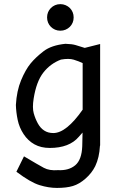

<svg xmlns="http://www.w3.org/2000/svg" viewBox="-20 -714 590 938"><path d="M144.5 -232.9Q137.2 -187.5 144.8 -160.6Q152.3 -133.8 164.8 -111.1Q177.2 -88.4 196 -76.2Q214.8 -64 240.2 -64Q272.5 -64 308.3 -92.8Q344.2 -121.6 383.8 -178.2V-405.8Q364.3 -415 340.3 -422.4Q316.4 -429.7 277.8 -422.9Q226.1 -403.3 191.9 -359.6Q157.7 -315.9 144.5 -232.9ZM469.2 -3.4Q469.2 -2.4 468.3 -1.5Q465.3 55.7 445.3 97.7Q428.7 131.3 398.2 158.2Q367.7 185.1 336.4 194.6Q305.2 204.1 258.3 204.1Q217.3 204.1 173.1 190.4Q128.9 176.8 60.1 125L97.2 49.8Q167 91.3 194.3 106Q221.7 120.6 263.2 117.2Q315.4 120.1 347.4 93.5Q379.4 66.9 381.8 0L383.3 -66.4Q374.5 -57.1 365.2 -45.9Q318.8 8.8 223.1 8.8Q180.2 8.8 148.4 -8.8Q116.7 -26.4 95.5 -58.6Q74.2 -90.8 66.4 -128.2Q58.6 -165.5 57.6 -201.2Q61.5 -270 83 -321.8Q104.5 -373.5 129.6 -404.1Q154.8 -434.6 193.1 -463.9Q231.4 -493.2 299.8 -500Q332.5 -499 349.6 -493.7Q366.7 -488.3 394 -480L469.2 -499ZM274.9 -693.8Q288.6 -693.8 300.5 -688.7Q312.5 -683.6 321.3 -674.8Q330.1 -666 335 -654.3Q339.8 -642.6 339.8 -628.9Q339.8 -615.2 335 -603.5Q330.1 -591.8 321.3 -583Q312.5 -574.2 300.5 -569.1Q288.6 -564 274.9 -564Q260.7 -564 249 -569.1Q237.3 -574.2 228.5 -583Q219.7 -591.8 214.8 -603.5Q210 -615.2 210 -628.9Q210 -642.6 214.8 -654.3Q219.7 -666 228.5 -674.8Q237.3 -683.6 249 -688.7Q260.7 -693.8 274.9 -693.8ZM0 -490.2Z"/></svg>

Font: Code New Roman
Style: Regular
Weight: 400
Monospace: yes
Designer: Sam Radian
Foundry: Code New Roman
Version: Version 2.00 November 29, 2014